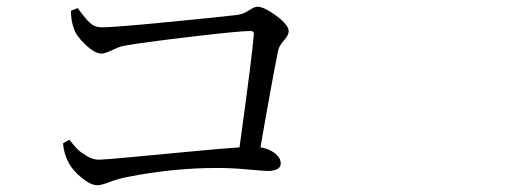

<svg xmlns="http://www.w3.org/2000/svg" viewBox="-20 -634 1540 564"><path d="M188.5 -602.5 208 -610.4Q210.9 -606.4 219.2 -595.7Q227.5 -585 231.9 -579.6Q236.3 -574.2 244.1 -566.9Q252 -559.6 260.7 -556.6Q269.5 -553.7 279.3 -553.7Q313.5 -553.7 464.8 -568.4Q616.2 -583 673.8 -589.8Q693.4 -591.8 710.4 -603Q727.5 -614.3 735.4 -614.3Q755.9 -614.3 792 -587.4Q828.1 -560.5 828.1 -542Q828.1 -531.2 814 -515.1Q799.8 -499 796.9 -485.4Q793 -465.8 784.7 -422.4Q776.4 -378.9 764.6 -312.5Q752.9 -246.1 745.1 -201.2Q770.5 -197.3 787.6 -183.6Q804.7 -169.9 804.7 -154.3Q804.7 -131.8 765.6 -131.8Q755.9 -131.8 708.5 -136.2Q661.1 -140.6 618.2 -140.6Q487.3 -140.6 355.5 -114.3Q328.1 -109.4 302.7 -99.6Q277.3 -89.8 266.6 -89.8Q246.1 -89.8 219.2 -112.3Q192.4 -134.8 181.6 -156.2Q168 -180.7 165 -212.9L183.6 -223.6Q201.2 -202.1 208.5 -194.8Q215.8 -187.5 233.9 -176.3Q252 -165 269.5 -165Q286.1 -165 364.7 -172.4Q443.4 -179.7 541 -189Q638.7 -198.2 683.6 -201.2Q721.7 -477.5 725.6 -532.2Q726.6 -543 715.8 -543Q683.6 -543 539.1 -525.9Q394.5 -508.8 341.8 -499Q331.1 -497.1 309.6 -486.8Q288.1 -476.6 278.3 -476.6Q258.8 -476.6 231 -502.9Q203.1 -529.3 197.3 -549.8Q188.5 -571.3 188.5 -602.5Z"/></svg>

Font: Bpmf Zihi Serif Regular
Style: Regular
Weight: 400
Foundry: But Ko
Version: Version 1.320